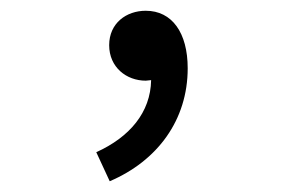

<svg xmlns="http://www.w3.org/2000/svg" viewBox="-20 -147 540 357"><path d="M184 190C273 152 329 76 329 -20C329 -86 300 -127 251 -127C215 -127 183 -104 183 -63C183 -22 215 3 251 3L261 2C260 62 221 108 159 136Z"/></svg>

Font: Noto Sans Mono CJK SC
Style: Regular
Weight: 400
Designer: Ryoko NISHIZUKA 西塚涼子 (kana, bopomofo & ideographs); Paul D. Hunt (Latin, Greek & Cyrillic); Sandoll Communications 산돌커뮤니
Foundry: Adobe
Version: Version 2.004;hotconv 1.0.118;makeotfexe 2.5.65603